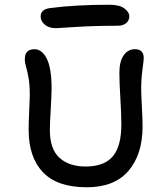

<svg xmlns="http://www.w3.org/2000/svg" viewBox="-20 -794 692 812"><path d="M216.8 -674.8Q187 -674.8 169.4 -689.7Q151.9 -704.6 151.9 -724.1Q151.9 -754.9 191.9 -759.8Q295.9 -773.9 443.8 -773.9Q485.4 -773.9 506.1 -758.3Q526.9 -742.7 526.9 -725.1Q526.9 -707 513.4 -696Q500 -685.1 477.1 -685.1Q378.9 -685.1 299.3 -679.9Q219.7 -674.8 216.8 -674.8ZM347.2 -2Q221.7 -2 161.4 -65.7Q101.1 -129.4 101.1 -245.1Q101.1 -272.9 103.5 -323.7Q106 -374.5 106 -391.1Q106 -435.5 100.8 -464.6Q95.7 -493.7 90.3 -511Q85 -528.3 85 -543.9Q85 -585.9 126 -585.9Q157.7 -585.9 178 -545.7Q198.2 -505.4 198.2 -418.9Q198.2 -394 194.6 -333.3Q190.9 -272.5 190.9 -244.1Q190.9 -163.6 231.4 -126.7Q272 -89.8 341.8 -89.8Q420.9 -89.8 457 -132.8Q493.2 -175.8 493.2 -267.1Q493.2 -311.5 489 -378.7Q484.9 -445.8 484.9 -486.8Q484.9 -533.2 502.7 -559.6Q520.5 -585.9 550.8 -585.9Q587.9 -585.9 587.9 -547.9Q587.9 -538.6 582.5 -500Q577.1 -461.4 577.1 -418.9Q577.1 -393.6 580.1 -341.1Q583 -288.6 583 -259.8Q583 -141.1 523.4 -71.5Q463.9 -2 347.2 -2Z"/></svg>

Font: Shantell Sans Irregular Bouncy
Style: Regular
Weight: 400
Designer: Stephen Nixon, Anya Danilova, Shantell Martin
Foundry: Arrow Type
Version: Version 1.006;[9816181b4]